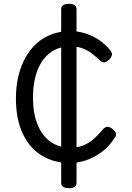

<svg xmlns="http://www.w3.org/2000/svg" viewBox="-20 -831 690 1001"><path d="M345 19Q261 19 197 -20.5Q133 -60 98 -135.5Q63 -211 63 -318Q63 -382 76.5 -436.5Q90 -491 114.5 -534Q139 -577 173.5 -607Q208 -637 252 -653Q296 -669 348 -669Q384 -669 421.5 -658Q459 -647 494 -624Q529 -601 556 -567Q566 -554 563.5 -543.5Q561 -533 549 -520Q536 -508 525.5 -506Q515 -504 503 -514Q479 -537 456.5 -554Q434 -571 407.5 -580Q381 -589 345 -589Q309 -589 279 -577Q249 -565 225.5 -542.5Q202 -520 185.5 -487.5Q169 -455 160.5 -413Q152 -371 152 -321Q152 -241 175.5 -182.5Q199 -124 242.5 -92.5Q286 -61 345 -61Q383 -61 412 -72Q441 -83 466 -104.5Q491 -126 518 -158Q529 -170 540.5 -170Q552 -170 566 -159Q580 -148 584 -137Q588 -126 578 -113Q549 -67 509.5 -38Q470 -9 427.5 5Q385 19 345 19ZM339 150Q299 150 299 122V-783Q299 -811 339 -811Q379 -811 379 -783V122Q379 150 339 150Z"/></svg>

Font: Playwrite CL
Style: Regular
Weight: 400
Designer: Veronika Burian, José Scaglione
Foundry: TypeTogether
Version: Version 1.002